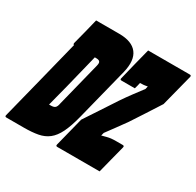

<svg xmlns="http://www.w3.org/2000/svg" viewBox="-213 -871 1065 1042"><g transform="rotate(30 319.0 -350.0)"><path d="M250 -700Q330 -700 362.5 -657.5Q395 -615 375 -533L292 -204Q275 -137 255 -96.5Q235 -56 208 -35Q181 -14 144 -7Q107 0 56 0H-53Q-64 0 -61 -11Q-29 -136 2.5 -262.5Q34 -389 68 -524Q62 -525 63 -534Q74 -575 84.5 -617Q95 -659 105 -700ZM531 0H266Q255 0 258 -11L304 -193Q334 -239 367 -288.5Q400 -338 431 -386Q454 -420 477.5 -451.5Q501 -483 523 -512L527 -530Q514 -527 503 -526Q492 -525 481 -525Q479 -515 476.5 -505.5Q474 -496 471 -486H388Q377 -486 380 -496Q392 -546 405 -598Q418 -650 431 -700H692Q703 -700 700 -689L649 -490Q617 -439 589.5 -397.5Q562 -356 533 -311Q511 -280 489.5 -251Q468 -222 446 -192L441 -173Q460 -178 471.5 -181Q483 -184 495.5 -185.5Q508 -187 530 -187H568Q579 -187 576 -176Q565 -133 553.5 -88.5Q542 -44 531 0ZM112 -177H124Q141 -177 149.5 -184Q158 -191 162 -213L230 -484Q236 -506 232 -513Q228 -523 207 -523H199Q192 -493 184 -462Q165 -383 146 -308.5Q127 -234 112 -177Z"/></g></svg>

Font: Recursive Mn Lnr St Blk
Style: Italic
Weight: 900
Italic angle: -15°
Monospace: yes
Version: Version 1.079;hotconv 1.0.112;makeotfexe 2.5.65598; ttfautoh